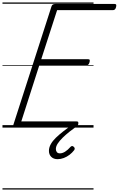

<svg xmlns="http://www.w3.org/2000/svg" viewBox="-20 -1030 959 1550"><path d="M111 0Q97 0 90.5 -5.5Q84 -11 88 -23L396 -979Q399 -988 406 -993Q413 -998 428 -998H905Q916 -998 918 -991.5Q920 -985 917 -973Q914 -960 907.5 -954Q901 -948 891 -948H441L313 -552H691Q702 -552 704 -546Q706 -540 703 -528Q699 -514 692.5 -508Q686 -502 677 -502H297L152 -50H598Q609 -50 611.5 -44Q614 -38 611 -25Q607 -12 600.5 -6Q594 0 584 0ZM445 255Q413 255 394 236.5Q375 218 375 188Q375 161 390 134Q405 107 431 82Q457 57 489.5 31.5Q522 6 557 -18L600 -15V-11Q570 10 540 34Q510 58 485.5 82Q461 106 446 129Q431 152 431 173Q431 188 439 198Q447 208 463 208Q484 208 505.5 194.5Q527 181 549 156Q554 150 561.5 149Q569 148 576 156Q582 161 583 167.5Q584 174 579 182Q563 203 541.5 219.5Q520 236 495 245.5Q470 255 445 255ZM0 490H735V500H0ZM0 -20H735V0H0ZM0 -505H735V-500H0ZM0 -1010H735V-1000H0Z"/></svg>

Font: Playwrite BE VLG Guides
Style: Regular
Weight: 400
Designer: Veronika Burian, José Scaglione
Foundry: TypeTogether
Version: Version 1.003